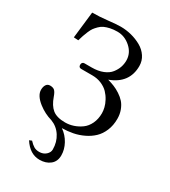

<svg xmlns="http://www.w3.org/2000/svg" viewBox="-214 -761 970 1097"><g transform="rotate(30 271.0 -212.5)"><path d="M121.1 166 137.2 159.2Q154.3 177.7 168.9 186.3Q183.6 194.8 204.1 194.8Q230 194.8 247.6 179.2Q265.1 163.6 265.1 144Q265.1 95.2 240.7 57.1Q216.3 19 173.8 2.9Q125.5 -10.7 84 -43Q36.1 -80.6 36.1 -118.2Q36.1 -138.7 44.7 -151.9Q53.2 -165 69.8 -165Q89.8 -165 100.1 -155.3Q110.4 -145.5 119.1 -120.1Q136.2 -70.8 164.6 -47.9Q193.4 -24.9 248 -24.9Q275.4 -24.9 302 -33.7Q328.6 -42.5 352.3 -59.6Q376 -76.7 390.4 -106.9Q404.8 -137.2 404.8 -175.8Q404.8 -192.4 400.1 -212.2Q395.5 -231.9 383.5 -254.2Q371.6 -276.4 354.5 -294.2Q337.4 -312 309.8 -324Q282.2 -335.9 249 -335.9H175.8Q158.2 -335.9 158.2 -354Q158.2 -362.8 162.8 -367.9Q167.5 -373 175.8 -373H223.1Q265.6 -373 296.9 -385.7Q328.1 -398.4 344.2 -419.2Q360.4 -439.9 367.7 -461.4Q375 -482.9 375 -505.9Q375 -554.7 336.2 -589.4Q297.4 -624 249 -624Q223.1 -624 201.9 -619.4Q180.7 -614.7 165.8 -607.9Q150.9 -601.1 137.9 -588.1Q125 -575.2 117.4 -564.7Q109.9 -554.2 101.8 -535.2Q93.8 -516.1 89.8 -503.9L79.1 -469.2L48.8 -471.2L68.8 -646Q115.7 -646 169.9 -652.1Q224.1 -658.2 251 -658.2Q286.6 -658.2 322 -649.2Q357.4 -640.1 387.7 -623Q418 -606 436.5 -578.1Q455.1 -550.3 455.1 -516.1Q455.1 -402.8 339.8 -359.9Q363.8 -353 383.8 -345Q403.8 -336.9 425.5 -322.8Q447.3 -308.6 462.4 -291.5Q477.5 -274.4 487.3 -248.5Q497.1 -222.7 497.1 -191.9Q497.1 -148.4 482.4 -113.5Q467.8 -78.6 443.6 -55.7Q419.4 -32.7 386.7 -17.1Q354 -1.5 319.8 5.1Q285.6 11.7 249 12.2Q284.2 36.6 304.2 73.7Q324.2 110.8 324.2 148.9Q324.2 189 297.1 210.9Q270 232.9 228 232.9Q164.1 232.9 121.1 166Z"/></g></svg>

Font: Linux Biolinum G
Style: Regular
Weight: 400
Designer: Philipp H. Poll
Foundry: Philipp H. Poll
Version: Version 1.1.0 ; ttfautohint (v1.6)